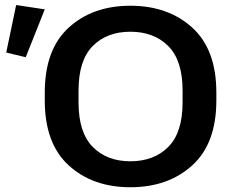

<svg xmlns="http://www.w3.org/2000/svg" viewBox="-20 -749 955 783"><path d="M162.6 -339.4Q162.6 -163.6 260.3 -74.5Q357.9 14.6 511.7 14.6Q665.5 14.6 763.9 -74.5Q862.3 -163.6 862.3 -339.4V-371.6Q862.3 -547.4 763.9 -636.5Q665.5 -725.6 511.7 -725.6Q357.9 -725.6 260.3 -636.5Q162.6 -547.4 162.6 -371.6ZM300.3 -331.5V-379.9Q300.3 -502.4 357.9 -561Q415.5 -619.6 511.7 -619.6Q607.9 -619.6 666.3 -561Q724.6 -502.4 724.6 -379.9V-331.5Q724.6 -208.5 666.3 -149.9Q607.9 -91.3 511.7 -91.3Q416 -91.3 358.2 -149.9Q300.3 -208.5 300.3 -331.5ZM85 -515.6 162.6 -710.9 45.9 -728.5 5.4 -534.7Z"/></svg>

Font: Roboto Flex
Style: wght 600 wdth 140 opsz 13.0 GRAD 0.00 slnt 0.00 XTRA 468 XOPQ 96 YOPQ 79 YTLC 514 YTUC 712 YTAS 750 YTDE -203.00 YTFI 738
Weight: 600
Width: 8
Designer: Berlow after Robertson
Foundry: Google
Version: Version 3.100